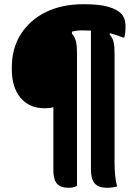

<svg xmlns="http://www.w3.org/2000/svg" viewBox="-20 -730 640 910"><path d="M370 -586Q342 -586 321 -580V-571Q335 -554 340 -534Q345 -514 345 -479V151Q337 155 328 157.5Q319 160 305 160Q266 160 249.5 140Q233 120 233 78V-222Q217 -217 196 -217H190Q119 -217 77.5 -266.5Q36 -316 36 -401V-411Q36 -501 79 -568.5Q122 -636 198 -673Q274 -710 374 -710H377Q451 -710 492.5 -698Q534 -686 553 -667Q575 -645 575 -604Q575 -591 574 -578.5Q573 -566 569 -552H563Q531 -565 500 -573V-566Q514 -550 518.5 -530.5Q523 -511 523 -479V41Q523 71 525.5 99Q528 127 535 154Q523 157 511.5 158.5Q500 160 485 160Q447 160 429 139.5Q411 119 411 74V-585Q392 -586 370 -586Z"/></svg>

Font: Recursive Sn Csl St
Style: Bold
Weight: 700
Version: Version 1.079;hotconv 1.0.112;makeotfexe 2.5.65598; ttfautoh